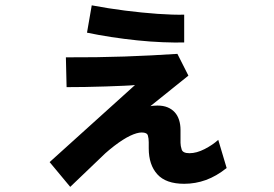

<svg xmlns="http://www.w3.org/2000/svg" viewBox="-20 -648 1040 730"><path d="M247 62.5 168.7 -31.7 493.3 -324.7Q482.5 -323.3 452.3 -322Q422 -320.7 382.7 -319.3Q343.3 -318 303.4 -317.3Q263.5 -316.7 233.2 -316.7L230.5 -430Q350.2 -429.5 453.2 -433.1Q556.2 -436.7 654.5 -443.2L696.3 -360.5L473.2 -181.2L483 -163.3ZM680.3 50.8Q610.8 50.8 578.2 14.7Q545.5 -21.3 545.5 -84.2V-107.2Q545.5 -121.5 542.2 -132.9Q538.8 -144.3 518.8 -144.3Q501.3 -144.3 475 -131.9Q448.7 -119.5 413.8 -92.8Q379 -66 334.3 -22.3L292.7 -94.3Q321.8 -126.2 358.8 -153.3Q395.7 -180.5 435.3 -201.8Q474.8 -223.2 512.1 -234.9Q549.3 -246.7 578.3 -246.7Q600.7 -246.7 617 -240Q633.3 -233.3 644.2 -221.3Q655.2 -209.3 660.7 -192.2Q666.3 -175 666.3 -154.2V-105Q666.3 -93.8 670.7 -79.7Q675 -65.5 700.5 -65.5Q727.3 -65.5 758 -81.2Q788.7 -97 809.8 -116.3L841.7 -9.2Q802.7 22 762.8 36.4Q723 50.8 680.3 50.8ZM680.3 -486.5Q644.7 -485.7 598.5 -487.5Q552.3 -489.3 502.1 -494.5Q451.8 -499.7 402.3 -507.3Q352.7 -515 310.8 -523.8L328.8 -627.7Q390.5 -616 455.5 -607.7Q520.5 -599.5 579.5 -595.3Q638.5 -591.2 680.3 -592.2Z"/></svg>

Font: Murecho Thin
Style: Regular
Weight: 100
Designer: Neil Summerour
Foundry: Positype
Version: Version 1.010